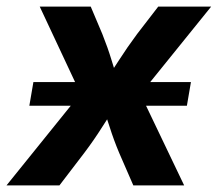

<svg xmlns="http://www.w3.org/2000/svg" viewBox="-47 -559 657 579"><path d="M41.5 -240.2 53.7 -311.5H528.8L516.6 -240.2ZM-27.3 0 237.3 -328.1 219.7 -225.6 72.8 -539.1H226.6L261.7 -456.1Q277.8 -416 289.6 -377Q301.3 -337.9 314 -300.8H260.7Q286.6 -337.9 311.5 -377Q336.4 -416 366.2 -456.1L430.2 -539.1H589.8L335.4 -224.1L352.5 -325.7L508.3 0H355L312.5 -97.7Q295.9 -137.2 283.7 -176Q271.5 -214.8 257.8 -251H310.5Q285.6 -214.8 261.2 -176Q236.8 -137.2 207 -97.7L132.3 0Z"/></svg>

Font: Inter 18pt
Style: Bold Italic
Weight: 700
Italic angle: -9.3988°
Designer: Rasmus Andersson
Foundry: rsms
Version: Version 4.001;git-66647c0bb